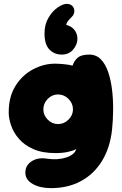

<svg xmlns="http://www.w3.org/2000/svg" viewBox="-20 -801 629 992"><path d="M210 -628Q210 -674 230 -708.5Q250 -743 277.5 -762Q305 -781 324 -781Q343 -781 353.5 -770.5Q364 -760 364 -744Q364 -729 355 -718.5Q346 -708 336 -698Q326 -688 322 -673Q352 -664 366 -644.5Q380 -625 380 -601Q380 -571 358 -545Q336 -519 299 -519Q261 -519 235.5 -545Q210 -571 210 -628ZM243 171Q187 171 149 149.5Q111 128 111 91Q111 53 144 32Q177 11 224 19Q279 27 322.5 12.5Q366 -2 374 -31Q358 -22 330 -16Q302 -10 267 -10Q199 -10 152.5 -30.5Q106 -51 78 -83.5Q50 -116 37.5 -152.5Q25 -189 25 -220Q25 -302 60.5 -358Q96 -414 151 -443Q206 -472 264 -472Q283 -472 309.5 -469.5Q336 -467 355 -462Q363 -487 381.5 -503Q400 -519 441 -519Q477 -519 501 -494.5Q525 -470 539 -428.5Q553 -387 559 -336.5Q565 -286 564.5 -232.5Q564 -179 559 -132Q549 -39 508 29Q467 97 399.5 134Q332 171 243 171ZM280 -160Q311 -160 334 -183Q357 -206 357 -236Q357 -267 334 -290Q311 -313 280 -313Q249 -313 226.5 -290Q204 -267 204 -236Q204 -206 226.5 -183Q249 -160 280 -160Z"/></svg>

Font: Cherry Bomb One
Style: Regular
Weight: 400
Designer: satsuyako
Foundry: satsuyako
Version: Version 4.100; ttfautohint (v1.8.3)